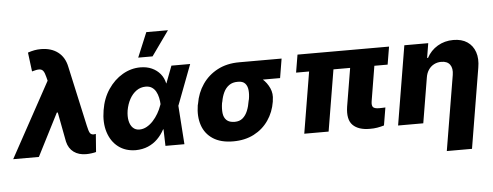

<svg xmlns="http://www.w3.org/2000/svg" viewBox="-97 -953 3388 1320"><g transform="rotate(-5 1597.0 -293.5)"><path d="M465.8 9.3Q413.6 9.3 379.4 -15.9Q345.2 -41 334 -88.4L291 -315.4L250.5 -494.6L237.8 -543.9Q231 -571.8 221.7 -585Q212.4 -598.1 194.3 -598.9Q176.3 -599.6 143.6 -589.8L127 -721.2Q151.4 -729.5 172.6 -733.4Q193.8 -737.3 216.8 -737.3Q288.1 -737.3 334.5 -701.9Q380.9 -666.5 394.5 -600.6L486.3 -184.6Q494.1 -147.9 502 -134.8Q509.8 -121.6 528.3 -121.6Q536.1 -122.1 543 -123.5L533.7 0.5Q522.9 3.9 502.9 6.6Q482.9 9.3 465.8 9.3ZM-38.1 0 274.4 -571.3 343.3 -293H288.6L139.2 0Z M807.1 11.7Q736.3 11.2 687.3 -26.4Q638.2 -64 617.2 -130.1Q596.2 -196.3 610.4 -281.2Q623.5 -362.8 664.8 -423.8Q706.1 -484.9 764.4 -518.8Q822.8 -552.7 887.2 -552.7Q931.6 -552.7 966.3 -537.1Q1001 -521.5 1024.2 -493.4Q1047.4 -465.3 1055.2 -427.7L1106 -431.6L1125 -269L1143.6 0H1012.7L1004.4 -284.2Q1003.4 -309.6 998.3 -333.3Q993.2 -356.9 982.7 -376Q972.2 -395 955.1 -406.2Q938 -417.5 912.6 -417.5Q877 -417.5 848.6 -397.5Q820.3 -377.4 801.5 -343.3Q782.7 -309.1 774.9 -265.6Q768.6 -225.1 775.1 -193.8Q781.7 -162.6 799.6 -145Q817.4 -127.4 844.7 -127.4Q871.1 -127.4 895.3 -140.9Q919.4 -154.3 939.7 -176.5Q960 -198.7 975.3 -225.1Q990.7 -251.5 999.5 -276.9L1101.6 -545.9H1231L1127 -271.5L1055.7 -119.6L1006.3 -114.3Q987.3 -78.1 958.7 -49.6Q930.2 -21 892.1 -4.9Q854 11.2 807.1 11.7ZM878.9 -620.6 949.7 -790.5H1099.1L978 -620.6Z M1258.3 -258.8 1261.2 -269.5Q1273.4 -343.8 1313.5 -402.1Q1353.5 -460.4 1418 -494.4Q1482.4 -528.3 1567.9 -528.3Q1576.2 -520 1583 -501.7Q1589.8 -483.4 1604.2 -464.8Q1618.7 -446.3 1649.9 -437Q1685.1 -426.3 1716.8 -398.2Q1748.5 -370.1 1765.9 -331.3Q1783.2 -292.5 1775.4 -249L1774.4 -238.3Q1762.7 -166.5 1723.9 -110.4Q1685.1 -54.2 1623.3 -22.2Q1561.5 9.8 1480 9.8Q1394.5 9.8 1340.8 -25.4Q1287.1 -60.5 1266.6 -121.3Q1246.1 -182.1 1258.3 -258.8ZM1428.7 -269.5 1425.8 -258.8Q1419.9 -220.7 1423.3 -189.9Q1426.8 -159.2 1445.6 -141.1Q1464.4 -123 1502 -123Q1535.2 -123 1556.6 -141.1Q1578.1 -159.2 1590.8 -189.9Q1603.5 -220.7 1609.4 -258.8L1612.3 -269.5Q1618.2 -303.7 1615.2 -332.5Q1612.3 -361.3 1596.2 -378.7Q1580.1 -396 1546.4 -395.5Q1510.3 -396 1486.1 -378.7Q1461.9 -361.3 1448.2 -332.5Q1434.6 -303.7 1428.7 -269.5ZM1860.4 -528.3 1838.4 -395.5H1546.4L1567.9 -528.3Z M2603.5 -545.9 2583 -423.3H1951.2L1971.7 -545.9ZM2229.5 -545.9 2138.7 0H1970.7L2061.5 -545.9ZM2344.7 -545.9H2511.7L2451.7 -182.6Q2446.8 -152.3 2457.3 -141.1Q2467.8 -129.9 2499.5 -129.9Q2512.2 -129.9 2522.7 -130.4Q2533.2 -130.9 2542 -131.3L2521.5 -8.8Q2499 -2 2474.6 2.2Q2450.2 6.3 2423.8 5.9Q2344.7 6.3 2305.9 -32.5Q2267.1 -71.3 2280.3 -159.2Z M2843.8 -311 2792 0H2618.2L2709 -545.9H2874L2857.4 -445.3H2863.8Q2890.1 -495.1 2938.5 -523.9Q2986.8 -552.7 3047.4 -552.7Q3105 -552.7 3143.1 -527.1Q3181.2 -501.5 3197 -455.6Q3212.9 -409.7 3202.1 -347.7L3110.4 204.1H2936.5L3022.9 -313.5Q3030.3 -358.9 3011.7 -384.5Q2993.2 -410.2 2951.7 -410.2Q2924.3 -410.2 2901.6 -398.4Q2878.9 -386.7 2863.8 -364.5Q2848.6 -342.3 2843.8 -311Z"/></g></svg>

Font: Inter Tight ExtraBold
Style: Italic
Weight: 800
Italic angle: -9.39999°
Designer: Rasmus Andersson
Foundry: rsms
Version: Version 3.004